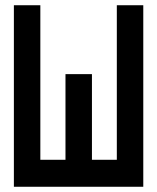

<svg xmlns="http://www.w3.org/2000/svg" viewBox="-20 -713 600 733"><path d="M33 0V-693H134V-103H230V-430H331V-103H426V-693H527V0Z"/></svg>

Font: Ubuntu Sans Mono SemiBold
Style: Regular
Weight: 600
Monospace: yes
Designer: Dalton Maag Ltd
Foundry: Dalton Maag Ltd
Version: Version 1.006